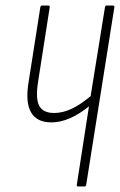

<svg xmlns="http://www.w3.org/2000/svg" viewBox="-20 -675 434 695"><path d="M388 -655Q395 -655 394 -649L292 -6Q291 0 285 0H263Q257 0 258 -6L302 -290Q230 -232 166 -232Q113 -232 92 -269Q71 -306 84 -381L126 -649Q127 -655 132 -655H155Q161 -655 160 -649L118 -380Q108 -318 122 -292Q136 -266 176 -266Q207 -266 239 -281Q271 -296 308 -327L360 -649Q361 -655 366 -655Z"/></svg>

Font: Sofia Sans Extra Condensed ExtraLight
Style: Italic
Weight: 250
Italic angle: -9°
Version: Version 4.100